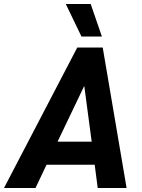

<svg xmlns="http://www.w3.org/2000/svg" viewBox="-49 -937 710 957"><path d="M423 -116H183L128 0H-29L336 -700H463L582 0H438ZM408 -231 371 -509 238 -231ZM279 -917H403L459 -755H357Z"/></svg>

Font: Sarabun
Style: Bold Italic
Weight: 700
Italic angle: -10°
Designer: Suppakit Chalermlarp | Katatrad Co.,Ltd.
Foundry: Cadson Demak Co.,Ltd.
Version: Version 1.000; ttfautohint (v1.6)